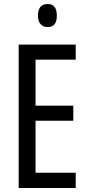

<svg xmlns="http://www.w3.org/2000/svg" viewBox="-20 -936 442 956"><path d="M357 0H73V-714H357V-639H157V-410H345V-335H157V-76H357ZM217 -916Q263 -916 263 -858Q263 -801 217 -801Q195 -801 182 -816Q169 -831 169 -858Q169 -916 217 -916Z"/></svg>

Font: Noto Sans ExtraCondensed
Style: Regular
Weight: 400
Width: 2
Designer: Monotype Design Team
Foundry: Monotype Imaging Inc.
Version: Version 2.013; ttfautohint (v1.8.4.7-5d5b)